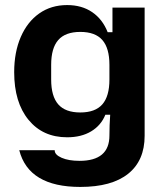

<svg xmlns="http://www.w3.org/2000/svg" viewBox="-20 -564 657 758"><path d="M56 29H196V30Q196 47 223.5 59Q251 71 294 71Q412 71 412 -29Q412 -69 415 -111H396Q379 -69 340 -45.5Q301 -22 245 -22Q149 -22 92.5 -91Q36 -160 36 -279Q36 -358 62 -418Q88 -478 135 -511Q182 -544 245 -544Q303 -544 344 -516Q385 -488 405 -437H424V-534H551V-28Q551 70 486 122Q421 174 297 174Q93 174 56 29ZM297 -120Q356 -120 384 -152Q412 -184 412 -250V-308Q412 -374 384 -406Q356 -438 297 -438Q238 -438 210 -406Q182 -374 182 -308V-250Q182 -184 210 -152Q238 -120 297 -120Z"/></svg>

Font: Mozilla Text BETA
Style: Bold
Weight: 700
Designer: Studio DRAMA
Foundry: Studio DRAMA
Version: Version 0.100